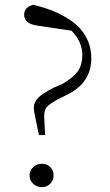

<svg xmlns="http://www.w3.org/2000/svg" viewBox="-20 -764 454 796"><path d="M102.5 -37.1Q102.5 -56.6 117.2 -70.8Q131.8 -85 153.3 -85Q174.8 -85 188.5 -71.3Q202.1 -57.6 202.1 -37.1Q202.1 -16.6 188.5 -2.4Q174.8 11.7 153.3 11.7Q131.8 11.7 117.2 -2.4Q102.5 -16.6 102.5 -37.1ZM276.4 -636.7 132.8 -658.2Q80.1 -666 80.1 -703.1Q80.1 -733.4 117.2 -744.1Q164.1 -733.4 204.1 -716.8Q244.1 -700.2 280.3 -674.3Q316.4 -648.4 337.4 -609.4Q358.4 -570.3 358.4 -522.5Q358.4 -420.9 259.8 -372.1L222.7 -353.5Q184.6 -333 173.8 -320.3Q163.1 -307.6 163.1 -281.2L167 -204.1H141.6L132.8 -245.1Q120.1 -303.7 120.1 -316.4Q120.1 -339.8 137.7 -357.9Q155.3 -376 200.2 -399.4L242.2 -418Q286.1 -444.3 303.7 -470.2Q321.3 -496.1 321.3 -535.2Q321.3 -591.8 276.4 -636.7Z"/></svg>

Font: GenYoMin TW TTF ExtraLight
Style: Regular
Weight: 250
Version: Version 1.300